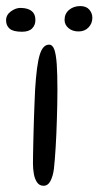

<svg xmlns="http://www.w3.org/2000/svg" viewBox="-55 -589 324 632"><path d="M88 22.5Q75 22.5 67.2 11.5Q59.5 0.5 56.5 -16.2Q53.5 -33 53.5 -51Q53.5 -63.5 53.8 -79.5Q54 -95.5 54.5 -114.8Q55 -134 55.5 -155.5Q56 -177 56.8 -199.8Q57.5 -222.5 58.5 -246.2Q59.5 -270 60.5 -293Q65.5 -375.5 75.8 -408.8Q86 -442 106.5 -442Q118 -442 123.8 -426Q129.5 -410 131.8 -377.5Q134 -345 134 -294Q134 -270 133.5 -245Q133 -220 132.2 -195.5Q131.5 -171 130.5 -148Q129.5 -125 128.2 -104Q127 -83 125.5 -65.2Q124 -47.5 122.5 -33.5Q119.5 -9.5 111.2 6.5Q103 22.5 88 22.5ZM17.5 -484.5Q-12 -484.5 -23.5 -494.8Q-35 -505 -35 -522Q-35 -540 -19.2 -551.5Q-3.5 -563 12.5 -563Q25.5 -563 36.8 -559.2Q48 -555.5 54.8 -546.8Q61.5 -538 61.5 -522.5Q61.5 -506.5 50.8 -495.5Q40 -484.5 17.5 -484.5ZM203.5 -485.5Q183.5 -485.5 170.5 -496.5Q157.5 -507.5 157.5 -523.5Q157.5 -544 172.5 -556.5Q187.5 -569 209 -569Q229 -569 239 -557.2Q249 -545.5 249 -530.5Q249 -512 236.5 -498.8Q224 -485.5 203.5 -485.5Z"/></svg>

Font: Gluten ExtraLight
Style: Regular
Weight: 250
Designer: Tyler Finck
Foundry: Etcetera Type Company
Version: Version 1.300